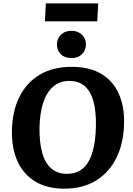

<svg xmlns="http://www.w3.org/2000/svg" viewBox="-20 -1117 796 1152"><path d="M51.5 -328Q53 -447.5 95.7 -534.3Q138.5 -621 218 -668.5Q297.5 -716 410.5 -716Q515 -716 585 -675.3Q655 -634.5 690.5 -559.3Q726 -484 724.5 -382Q723 -262.5 680 -173.2Q637 -84 557.5 -34.5Q478 15 365.5 15Q263.5 15 192.7 -27.2Q122 -69.5 86.2 -146.7Q50.5 -224 51.5 -328ZM217 -349Q216 -264 232.8 -202.3Q249.5 -140.5 286.5 -107.3Q323.5 -74 380.5 -74Q441 -74 479 -107.8Q517 -141.5 535.5 -206Q554 -270.5 555.5 -362.5Q557 -447 541.2 -507Q525.5 -567 489.5 -599.2Q453.5 -631.5 395.5 -631.5Q339 -631.5 299.5 -597.7Q260 -564 239.3 -500.7Q218.5 -437.5 217 -349ZM321.5 -849.8Q321.5 -885.5 345.3 -908.8Q369 -932 408.6 -932Q434.5 -932 454 -921.5Q473.5 -911 484.5 -892.8Q495.5 -874.5 495.5 -850.5Q495.5 -815 471.9 -791.8Q448.2 -768.5 409 -768.5Q369 -768.5 345.3 -791.3Q321.5 -814.1 321.5 -849.8ZM255 -1096.5H569L563.5 -989H249.5Z"/></svg>

Font: Literata
Style: Italic
Weight: 400
Italic angle: -2°
Designer: Latin by Veronika Burian and Jose Scaglione. Greek by Irene Vlachou. Cyrillic by Vera Evstafieva
Foundry: TypeTogether
Version: Version 3.103;gftools[0.9.29]